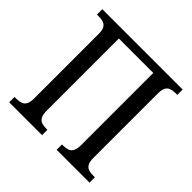

<svg xmlns="http://www.w3.org/2000/svg" viewBox="-181 -877 1041 1041"><g transform="rotate(45 339.0 -357.0)"><path d="M31 0V-41H43Q64 -41 79.5 -46Q95 -51 103.5 -66.5Q112 -82 112 -113V-605Q112 -635 103 -649.5Q94 -664 78.5 -668.5Q63 -673 43 -673H31V-714H647V-673H635Q615 -673 599.5 -668Q584 -663 575.5 -648Q567 -633 567 -601V-108Q567 -79 576 -64.5Q585 -50 600 -45.5Q615 -41 635 -41H647V0H395V-41H404Q424 -41 439 -46Q454 -51 462.5 -66.5Q471 -82 471 -113V-665H207V-113Q207 -82 215.5 -66.5Q224 -51 239 -46Q254 -41 274 -41H283V0Z"/></g></svg>

Font: Noto Serif Condensed
Style: Regular
Weight: 400
Width: 3
Designer: Monotype Design Team
Foundry: Monotype Imaging Inc.
Version: Version 2.015